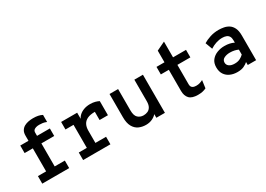

<svg xmlns="http://www.w3.org/2000/svg" viewBox="-4 -1470 3089 2230"><g transform="rotate(-30 1540.0 -355.0)"><path d="M229 0V-410H119V-511H229V-581Q229 -621 245 -646.8Q261 -672.5 287.2 -686.8Q313.5 -701 344.2 -706.5Q375 -712 404 -712Q443 -712 471.5 -706.2Q500 -700.5 526 -687V-592Q499 -603.5 475.2 -606.8Q451.5 -610 429 -610Q406 -610 386.8 -604.5Q367.5 -599 355.8 -587.8Q344 -576.5 344 -559V-511H516V-410H344V0ZM119 0V-101H480V0Z M667 0V-101H775V-410H667V-511H882V-398L876 -413Q885.5 -444.5 911.2 -469.5Q937 -494.5 975.2 -508.8Q1013.5 -523 1060 -523Q1098.5 -523 1128 -514.8Q1157.5 -506.5 1177 -496V-307H1065V-462L1114 -412Q1099 -414.5 1086.2 -415.8Q1073.5 -417 1065 -417Q1002 -417 963.5 -398.8Q925 -380.5 907.5 -346.5Q890 -312.5 890 -266V-101H1033V0Z M1506 12Q1454 12 1410.8 -8Q1367.5 -28 1341.8 -74.5Q1316 -121 1316 -200V-511H1431V-225Q1431 -154 1461.8 -126Q1492.5 -98 1536 -98Q1566 -98 1591.8 -109.2Q1617.5 -120.5 1633.2 -147.8Q1649 -175 1649 -223V-511H1764V0H1649V-49Q1628 -23 1590.2 -5.5Q1552.5 12 1506 12Z M2203 12Q2123 12 2088 -24.2Q2053 -60.5 2053 -127V-410H1946V-511H2053V-667L2168 -722V-511H2342V-410H2168V-149Q2168 -130 2175.2 -116.8Q2182.5 -103.5 2198.2 -96.8Q2214 -90 2240 -90Q2265.5 -90 2286.8 -96.8Q2308 -103.5 2328 -114L2314 -11Q2292.5 0 2265.5 6Q2238.5 12 2203 12Z M2733 12Q2679.5 12 2636.8 -7Q2594 -26 2569 -63.8Q2544 -101.5 2544 -158Q2544 -217 2574 -254.2Q2604 -291.5 2650.8 -309.2Q2697.5 -327 2748 -327Q2787 -327 2817.5 -320.2Q2848 -313.5 2875 -300V-330Q2875 -364 2863 -384.2Q2851 -404.5 2828.2 -413.2Q2805.5 -422 2774 -422Q2731.5 -422 2689.8 -408Q2648 -394 2612 -370L2577 -464Q2614 -487.5 2668 -505.2Q2722 -523 2784 -523Q2818 -523 2853.8 -516.2Q2889.5 -509.5 2919.8 -489.8Q2950 -470 2968.5 -431.8Q2987 -393.5 2987 -331V0H2875V-40Q2854 -20 2819.8 -4Q2785.5 12 2733 12ZM2754 -89Q2796 -89 2825.8 -104.5Q2855.5 -120 2875 -140V-206Q2854 -216.5 2825.8 -222.8Q2797.5 -229 2766 -229Q2722 -229 2688.5 -212.2Q2655 -195.5 2655 -158Q2655 -127.5 2681 -108.2Q2707 -89 2754 -89Z"/></g></svg>

Font: Overpass Mono Light
Style: Regular
Weight: 300
Monospace: yes
Designer: Delve Withrington, Dave Bailey
Foundry: Delve Fonts LLC
Version: Version 4.000